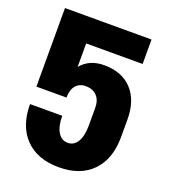

<svg xmlns="http://www.w3.org/2000/svg" viewBox="-135 -817 819 930"><g transform="rotate(20 274.5 -352.5)"><path d="M509 -223Q508 -111 446.5 -48Q385 15 275 15H274Q164 15 102 -48.5Q40 -112 40 -225H206Q206 -171 224.5 -141Q243 -111 275 -111Q307 -111 325 -141Q343 -171 343 -225V-315Q343 -355 322 -377Q301 -399 264 -399Q232 -399 213.5 -377Q195 -355 195 -315H40V-720H486V-594H195V-473Q238 -525 314 -525Q406 -525 457.5 -469.5Q509 -414 509 -316Z"/></g></svg>

Font: Akshar
Style: Bold
Weight: 700
Designer: Tall Chai
Foundry: Tall Chai
Version: Version 1.000